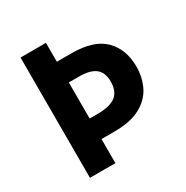

<svg xmlns="http://www.w3.org/2000/svg" viewBox="-164 -850 956 987"><g transform="rotate(-30 314.0 -357.0)"><path d="M583 -376Q583 -315 558 -262Q533 -209 474.5 -176Q416 -143 316 -143H241V0H90V-714H241V-602H328Q460 -602 521.5 -540.5Q583 -479 583 -376ZM290 -265Q361 -265 395.5 -291Q430 -317 430 -376Q430 -429 399 -454Q368 -479 302 -479H241V-265Z"/></g></svg>

Font: Noto Sans Devanagari UI
Style: Bold
Weight: 700
Designer: Jelle Bosma - Monotype Design Team
Foundry: Monotype Imaging Inc.
Version: Version 2.004; ttfautohint (v1.8.4.7-5d5b)